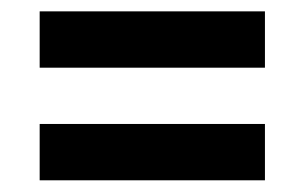

<svg xmlns="http://www.w3.org/2000/svg" viewBox="-20 -508 528 333"><path d="M439.5 -488.3V-390.6H48.8V-488.3ZM439.5 -293V-195.3H48.8V-293Z"/></svg>

Font: BabelStone Runic
Style: Regular
Weight: 400
Designer: Andrew West
Foundry: BabelStone
Version: Version 7.004 November 9, 2023